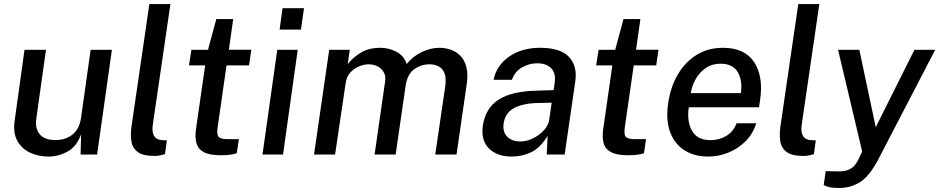

<svg xmlns="http://www.w3.org/2000/svg" viewBox="-20 -763 4638 948"><path d="M217 10Q167.5 9.5 127 -10Q86.5 -29.5 65.2 -68.2Q44 -107 52 -164.5L101 -517H207L159 -176Q152.5 -129.5 175.8 -100.5Q199 -71.5 254 -71.5Q304.5 -71.5 338.5 -99.2Q372.5 -127 380 -180.5L427.5 -517H532.5L459.5 0H378L380.5 -100Q358.5 -39 312.8 -14.2Q267 10.5 217 10Z M744 7Q684.5 7 658.8 -13.5Q633 -34 628.5 -66.8Q624 -99.5 629 -136.5L717.5 -743H821.5L734.5 -147.5Q724 -75.5 779 -71L804 -70L794.5 -2Q765.5 7 744 7Z M1070.5 3.5Q1014.5 3.5 986 -12Q957.5 -27.5 949.8 -56.8Q942 -86 948 -127.5L993 -440H913L925 -517H1007L1048 -669H1131.5L1110 -517.5H1221L1209.5 -440H1098.5L1054.5 -134Q1049 -96 1060.8 -86Q1072.5 -76 1102 -76H1159.5L1149 -6.5Q1139 -2.5 1119.8 0.5Q1100.5 3.5 1070.5 3.5Z M1360.5 -617 1375 -722.5H1481L1466 -617ZM1276 0 1349 -517H1450L1377.5 0Z M1530.5 0 1605.5 -517H1707L1697 -446.5Q1722.5 -479.5 1762 -503.2Q1801.5 -527 1859 -527Q1898.5 -527 1936.5 -507.8Q1974.5 -488.5 1988 -447Q2018 -484.5 2061.8 -505.8Q2105.5 -527 2150.5 -527Q2177 -527 2203.8 -518.2Q2230.5 -509.5 2251.5 -489.2Q2272.5 -469 2282.2 -434.2Q2292 -399.5 2284.5 -347.5L2234 0H2129L2178.5 -337.5Q2184 -379.5 2174.2 -402.8Q2164.5 -426 2144.8 -435.8Q2125 -445.5 2101 -445.5Q2059.5 -445.5 2025.2 -421.2Q1991 -397 1982.5 -338L1933.5 0H1829.5L1881.5 -360.5Q1885.5 -388.5 1874 -407.5Q1862.5 -426.5 1842.5 -436Q1822.5 -445.5 1801.5 -445.5Q1778.5 -445.5 1753.5 -435.5Q1728.5 -425.5 1709.8 -405Q1691 -384.5 1686.5 -351.5L1634.5 0Z M2506.5 10Q2434.5 10 2394.2 -30Q2354 -70 2364 -142Q2376.5 -228 2441 -270.5Q2505.5 -313 2634 -315.5L2713.5 -318L2719 -355.5Q2725.5 -401.5 2701.2 -426.2Q2677 -451 2630 -450.5Q2592.5 -450 2557.5 -430.2Q2522.5 -410.5 2507.5 -369H2417Q2431.5 -440 2493.8 -483.5Q2556 -527 2646.5 -527Q2747 -527 2789.2 -482Q2831.5 -437 2820.5 -361.5L2768 0H2679.5L2684 -92Q2647.5 -33 2603 -11.5Q2558.5 10 2506.5 10ZM2550 -64.5Q2580.5 -64.5 2611.5 -79.8Q2642.5 -95 2665 -119.2Q2687.5 -143.5 2691.5 -170.5L2704 -256L2639 -254.5Q2564.5 -253.5 2519.5 -230.2Q2474.5 -207 2466.5 -152.5Q2461 -111 2484.8 -87.8Q2508.5 -64.5 2550 -64.5Z M3081 3.5Q3025 3.5 2996.5 -12Q2968 -27.5 2960.2 -56.8Q2952.5 -86 2958.5 -127.5L3003.5 -440H2923.5L2935.5 -517H3017.5L3058.5 -669H3142L3120.5 -517.5H3231.5L3220 -440H3109L3065 -134Q3059.5 -96 3071.2 -86Q3083 -76 3112.5 -76H3170L3159.5 -6.5Q3149.5 -2.5 3130.2 0.5Q3111 3.5 3081 3.5Z M3478 10Q3407 10 3358.2 -21.8Q3309.5 -53.5 3288.2 -112.5Q3267 -171.5 3279 -253Q3290.5 -333.5 3326.8 -395.2Q3363 -457 3419.5 -492Q3476 -527 3549.5 -527Q3656.5 -527 3703.2 -456.8Q3750 -386.5 3733 -269L3727.5 -233.5H3381Q3370.5 -164 3396.8 -117.5Q3423 -71 3488 -71Q3531.5 -71 3566.2 -92Q3601 -113 3617 -154.5H3714Q3697.5 -101 3660.2 -64.5Q3623 -28 3575 -9Q3527 10 3478 10ZM3390.5 -303H3638Q3647 -364 3623 -406.2Q3599 -448.5 3537 -448.5Q3495.5 -448.5 3464.5 -427Q3433.5 -405.5 3414.8 -372Q3396 -338.5 3390.5 -303Z M3948 7Q3888.5 7 3862.8 -13.5Q3837 -34 3832.5 -66.8Q3828 -99.5 3833 -136.5L3921.5 -743H4025.5L3938.5 -147.5Q3928 -75.5 3983 -71L4008 -70L3998.5 -2Q3969.5 7 3948 7Z M4126 165Q4080.5 165 4063.8 158Q4047 151 4047 151L4057 82L4107.5 83Q4146 85 4167.5 76Q4189 67 4199.8 53.5Q4210.5 40 4216.5 28.5L4237 -15L4118 -517H4223L4304 -135L4495 -517H4597.5L4314 29Q4270 110 4224.5 137.5Q4179 165 4126 165Z"/></svg>

Font: Public Sans Medium
Style: Italic
Weight: 500
Italic angle: -8°
Designer: The Public Sans project authors (U.S. Web Design System). Libre Franklin designed by Pablo Impallari and Rodrigo Fuenzal
Version: Version 1.007; ttfautohint (v1.8.1) -l 8 -r 50 -G 200 -x 14 